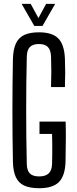

<svg xmlns="http://www.w3.org/2000/svg" viewBox="-20 -976 400 1003"><path d="M184.6 7.2Q135.7 7.2 106.1 -6.7Q76.5 -20.6 62.7 -50.9Q48.8 -81.2 47.5 -129.8Q46 -196.4 45.5 -263.9Q44.9 -331.4 44.9 -398.9Q44.9 -466.4 45.5 -533.7Q46 -601 47.5 -667.4Q48.9 -717.9 62.9 -748.6Q76.9 -779.3 106.5 -793.3Q136.1 -807.2 183.8 -807.2Q252.7 -807.2 284.2 -775.5Q315.8 -743.7 319.1 -670.8Q320.6 -633.5 320.6 -596.2Q320.6 -558.9 319.1 -521.1H246.6Q248.1 -560.6 248.1 -601.6Q248.1 -642.7 246.6 -682.1Q245.1 -715.3 229.9 -730.6Q214.7 -746 183.8 -746Q151.6 -746 136.4 -730.6Q121.1 -715.3 120 -682.1Q118.2 -611.3 117.5 -540.8Q116.8 -470.4 116.8 -400.3Q116.8 -330.2 117.5 -260Q118.2 -189.7 120 -118.5Q120.7 -85.2 136 -69.8Q151.2 -54.4 184.6 -54.4Q217.5 -54.4 234.1 -69.8Q250.8 -85.2 252 -118.5Q252.6 -144.3 252.9 -171Q253.1 -197.7 252.9 -224.2Q252.6 -250.7 252 -276.5H186.3V-340.9H322.9Q324.2 -302.2 323.9 -250.1Q323.6 -198.1 322.3 -129.8Q319.7 -56.8 287.6 -24.8Q255.5 7.2 184.6 7.2ZM159.1 -840.6 93 -955.8H140.4L180.8 -881.4L220.8 -955.8H268.2L202.1 -840.6Z"/></svg>

Font: Big Shoulders Display SC Thin
Style: Regular
Weight: 100
Designer: Patric King
Foundry: XO Type Co
Version: Version 2.002